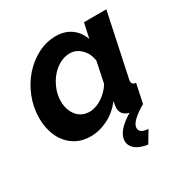

<svg xmlns="http://www.w3.org/2000/svg" viewBox="-168 -667 960 998"><g transform="rotate(-30 312.0 -168.5)"><path d="M437 196Q387 188 363.5 167.5Q340 147 340 120Q340 61 436 4Q388 -7 388 -53Q388 -65 394 -91Q356 -41 304.5 -15.5Q253 10 201 10Q157 10 122.5 -6.5Q88 -23 64 -52Q40 -81 27.5 -120.5Q15 -160 15 -205Q15 -270 38.5 -329.5Q62 -389 101.5 -434Q141 -479 193 -506Q245 -533 302 -533Q356 -533 394 -505Q432 -477 446 -432L466 -522H600L522 -154Q519 -143 519 -136Q519 -115 543 -114L519 0Q427 53 427 91Q427 123 479 126ZM261 -104Q278 -104 297.5 -110.5Q317 -117 335 -129Q353 -141 369 -157Q385 -173 396 -192L422 -317Q416 -361 387 -390Q358 -419 320 -419Q288 -419 258 -402.5Q228 -386 205.5 -358.5Q183 -331 169.5 -296.5Q156 -262 156 -226Q156 -174 184 -139Q212 -104 261 -104Z"/></g></svg>

Font: PTCRaleway
Style: Bold Italic
Weight: 700
Italic angle: -12°
Designer: Matt McInerney, Pablo Impallari, Rodrigo Fuenzalida
Foundry: Matt McInerney, Pablo Impallari, Rodrigo Fuenzalida
Version: Version 3.000g; ttfautohint (v1.5) -l 8 -r 28 -G 28 -x 14 -D